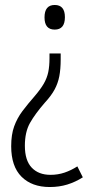

<svg xmlns="http://www.w3.org/2000/svg" viewBox="-20 -557 370 772"><path d="M224 -318Q224 -279 218.5 -250.5Q213 -222 199.5 -197Q186 -172 161 -145Q121 -99 100.5 -62.5Q80 -26 80 29Q80 88 107.5 117Q135 146 183 146Q213 146 239.5 137Q266 128 291 112L313 156Q283 175 250.5 185Q218 195 180 195Q108 195 66.5 153.5Q25 112 25 31Q25 -16 37 -49Q49 -82 70 -110Q91 -138 119 -170Q143 -198 156 -220.5Q169 -243 174 -267Q179 -291 179 -323V-342H224ZM241 -488Q241 -438 200 -438Q159 -438 159 -487Q159 -537 200 -537Q241 -537 241 -488Z"/></svg>

Font: Noto Sans Sinhala UI Condensed Light
Style: Regular
Weight: 300
Width: 3
Designer: Jelle Bosma - Monotype Design Team
Foundry: Monotype Imaging Inc.
Version: Version 2.006; ttfautohint (v1.8.4.7-5d5b)